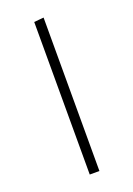

<svg xmlns="http://www.w3.org/2000/svg" viewBox="-109 -569 427 615"><g transform="rotate(-20 105.0 -261.5)"><path d="M88 0V-520L121 -523V0Z"/></g></svg>

Font: Murecho ExtraLight
Style: Regular
Weight: 200
Designer: Neil Summerour
Foundry: Positype
Version: Version 1.010; ttfautohint (v1.8.3)